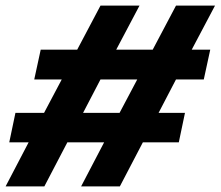

<svg xmlns="http://www.w3.org/2000/svg" viewBox="-25 -664 786 684"><path d="M-5 0 77 -157H8L30 -262H132L195 -381H97L120 -487H250L333 -644H472L389 -487H519L602 -644H741L658 -487H724L701 -381H602L540 -262H634L612 -157H484L402 0H264L346 -157H215L133 0ZM271 -262H401L464 -381H333Z"/></svg>

Font: Kanit SemiBold
Style: Italic
Weight: 600
Italic angle: -12°
Designer: Katatrad Team
Foundry: CadsonDemak
Version: Version 2.000; ttfautohint (v1.8.3)